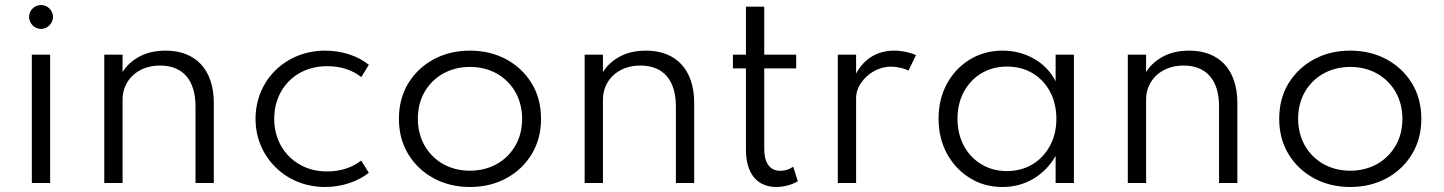

<svg xmlns="http://www.w3.org/2000/svg" viewBox="-20 -730 5759 766"><path d="M144 -614.5C169 -614.5 191.5 -636.5 191.5 -662.5C191.5 -689 169 -710 144 -710C117.5 -710 96 -688.5 96 -662.5C96 -636.5 117.5 -614.5 144 -614.5ZM180 0V-512H107V0Z M469 0V-333.5C469 -405.5 525 -468.5 618.5 -468.5C708.5 -468.5 760 -411.5 760 -305.5V0H833V-319.5C833 -452 760.5 -528 641.5 -528C599 -528 563.5 -519.5 534 -503C504.5 -486.5 483 -466 469 -442V-512H396V0Z M1277 16C1345 16 1407 -6 1451.5 -40.5L1421 -89.5C1385.5 -61.5 1338 -46 1286 -46C1244.5 -46 1208 -55 1176 -73.5C1112 -110 1074 -176.5 1074 -256C1074 -295.5 1083 -331 1100.5 -363C1136 -426.5 1201.5 -466 1285.5 -466C1339 -466 1384 -451.5 1421.5 -422.5L1451.5 -471.5C1407.5 -507 1344.5 -528 1277 -528C1120 -528 999.5 -410.5 999.5 -256C999.5 -178 1030 -111 1080.5 -61.5C1131 -12 1200.5 16 1277 16Z M1855 16C1908.5 16 1956.5 4.5 1999.5 -18.5C2042 -41.5 2076 -73.5 2101 -114.5C2126 -155.5 2138.5 -202.5 2138.5 -256C2138.5 -309.5 2126 -357 2101 -398C2076 -438.5 2042 -470.5 1999.5 -493.5C1956.5 -516.5 1908.5 -528 1855 -528C1801.5 -528 1753 -516.5 1710.5 -493.5C1668 -470.5 1634 -438.5 1609 -398C1584 -357 1571.5 -309.5 1571.5 -256C1571.5 -202.5 1584 -155.5 1609 -114.5C1634 -73.5 1668 -41.5 1711 -18.5C1753.5 4.5 1801.5 16 1855 16ZM1855 -49C1815 -49 1779.5 -58 1748 -75.5C1685.5 -111 1647 -176 1647 -256C1647 -296.5 1656 -332 1674 -363.5C1710 -425.5 1775 -463 1855 -463C1895 -463 1930.5 -454 1962 -436.5C2024.5 -401 2063 -336.5 2063 -256C2063 -215.5 2054 -180 2036 -149C2000 -86.5 1935 -49 1855 -49Z M2385.5 0V-333.5C2385.5 -405.5 2441.5 -468.5 2535 -468.5C2625 -468.5 2676.5 -411.5 2676.5 -305.5V0H2749.5V-319.5C2749.5 -452 2677 -528 2558 -528C2515.5 -528 2480 -519.5 2450.5 -503C2421 -486.5 2399.5 -466 2385.5 -442V-512H2312.5V0Z M3077 16C3107.5 16 3140.5 7 3163 -7L3144.5 -65C3129.5 -54 3112 -48.5 3092.5 -48.5C3052 -48.5 3029 -79.5 3029 -136V-457H3156.5V-512H3029V-703.5H2956V-512H2904V-457H2956V-132C2956 -38 3000.5 16 3077 16Z M3395.5 0V-338C3395.5 -359.5 3402 -380 3415.5 -399.5C3441.5 -437.5 3486 -464 3533.5 -464C3557 -464 3584.5 -458.5 3604.5 -448.5L3634.5 -510C3612 -520.5 3578.5 -528 3548.5 -528C3480.5 -528 3428 -496.5 3395.5 -436.5V-512H3322.5V0Z M3979.5 16C4025 16 4066 5 4103 -17C4140 -39 4169.5 -69.5 4191.5 -108V0H4264.5V-512H4191.5V-405.5C4172 -444 4143 -474 4105.5 -495.5C4068 -517 4026 -528 3979.5 -528C3931 -528 3887.5 -516 3849 -492.5C3810.5 -469 3780 -436.5 3758 -396C3735.5 -355 3724.5 -308.5 3724.5 -256.5C3724.5 -204 3736 -157 3758.5 -116C3781 -75 3811.5 -43 3850 -19.5C3888.5 4.5 3931.5 16 3979.5 16ZM3997.5 -47.5C3959 -47.5 3925 -56.5 3895.5 -74.5C3836 -110 3800 -175.5 3800 -256C3800 -296.5 3808.5 -332.5 3825.5 -364C3859.5 -426.5 3921 -464.5 3997.5 -464.5C4036 -464.5 4070 -455.5 4099.5 -438C4159 -402 4194.5 -337.5 4194.5 -256C4194.5 -215.5 4186 -180 4169 -148.5C4135 -85.5 4074 -47.5 3997.5 -47.5Z M4552.5 0V-333.5C4552.5 -405.5 4608.5 -468.5 4702 -468.5C4792 -468.5 4843.5 -411.5 4843.5 -305.5V0H4916.5V-319.5C4916.5 -452 4844 -528 4725 -528C4682.5 -528 4647 -519.5 4617.5 -503C4588 -486.5 4566.5 -466 4552.5 -442V-512H4479.5V0Z M5367 16C5420.5 16 5468.5 4.5 5511.5 -18.5C5554 -41.5 5588 -73.5 5613 -114.5C5638 -155.5 5650.5 -202.5 5650.5 -256C5650.5 -309.5 5638 -357 5613 -398C5588 -438.5 5554 -470.5 5511.5 -493.5C5468.5 -516.5 5420.5 -528 5367 -528C5313.5 -528 5265 -516.5 5222.5 -493.5C5180 -470.5 5146 -438.5 5121 -398C5096 -357 5083.5 -309.5 5083.5 -256C5083.5 -202.5 5096 -155.5 5121 -114.5C5146 -73.5 5180 -41.5 5223 -18.5C5265.5 4.5 5313.5 16 5367 16ZM5367 -49C5327 -49 5291.5 -58 5260 -75.5C5197.5 -111 5159 -176 5159 -256C5159 -296.5 5168 -332 5186 -363.5C5222 -425.5 5287 -463 5367 -463C5407 -463 5442.5 -454 5474 -436.5C5536.5 -401 5575 -336.5 5575 -256C5575 -215.5 5566 -180 5548 -149C5512 -86.5 5447 -49 5367 -49Z"/></svg>

Font: Spartan
Style: Regular
Weight: 400
Designer: Matt Bailey, Mirko Velimirovic
Foundry: Matt Bailey
Version: Version 1.003